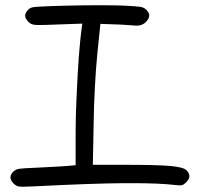

<svg xmlns="http://www.w3.org/2000/svg" viewBox="-20 -711 765 735"><path d="M32.7 -7.8Q20.5 -20 20 -31.2Q20 -31.7 20 -32.2Q20 -43 31.2 -54.2Q39.6 -62.5 53.7 -64.9Q67.4 -66.9 124.5 -69.3Q158.2 -70.8 191.4 -72.8Q225.1 -74.7 237.8 -75.7Q248.5 -76.7 269.5 -78.6Q269.5 -78.6 269.5 -210Q269.5 -266.1 273.4 -346.2Q276.9 -426.3 281.7 -494.6Q284.7 -531.2 287.6 -560.5Q290.5 -589.8 293 -606.4Q293.9 -610.8 295.4 -620.6Q263.2 -619.1 199.2 -617.2Q150.4 -615.2 128.4 -615.2Q119.6 -615.2 115.2 -615.7Q99.1 -616.7 88.9 -627Q76.7 -639.6 76.2 -650.9Q76.2 -662.1 87.9 -673.8Q93.8 -680.2 103 -682.6Q111.8 -685.1 148.9 -686.5Q164.6 -687.5 187 -688Q209.5 -688.5 240.7 -689.5Q298.8 -690.9 361.8 -690.9Q424.8 -690.9 454.6 -689.5Q505.4 -687 518.6 -684.6Q531.7 -682.1 540 -673.8Q551.8 -662.1 551.3 -650.9Q550.8 -639.6 538.6 -627Q525.4 -612.8 503.4 -612.8Q499.5 -612.8 495.1 -613.3Q467.8 -615.7 444.8 -616.7Q444.8 -616.7 364.3 -619.6Q360.4 -581.1 352.5 -503.4Q346.7 -445.3 343.3 -377.9Q339.4 -311 338.4 -233.9Q338.4 -233.9 335.4 -80.1Q335.4 -80.1 457.5 -80.1Q581.1 -80.1 631.3 -75.7Q681.6 -71.3 693.4 -59.6Q705.1 -47.9 705.1 -36.6Q704.6 -24.9 692.4 -12.7Q683.1 -3.9 676.8 -2Q669.9 -0.5 649.9 -2.9Q588.9 -9.8 489.3 -9.8Q471.7 -9.8 453.1 -9.8Q328.1 -8.8 110.8 2.4Q81.5 3.9 66.4 3.9Q59.6 3.9 55.7 3.4Q43 2.4 32.7 -7.8Z"/></svg>

Font: Casuwalt
Style: Regular
Weight: 400
Designer: Walter E Stewart
Version: 0.1